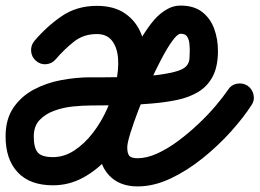

<svg xmlns="http://www.w3.org/2000/svg" viewBox="-60 -614 930 688"><path d="M69 -396Q53 -410 51.5 -430.5Q50 -451 63 -467Q107 -519 161 -556Q215 -593 287 -593Q349 -593 388.5 -565.5Q428 -538 446 -492.5Q464 -447 463.5 -389.5Q463 -332 447 -271Q431 -210 400.5 -153Q370 -96 328.5 -50Q287 -4 237 23Q187 50 130 50Q47 50 3.5 3.5Q-40 -43 -40 -125Q-40 -187 -12 -228Q16 -269 61 -293Q106 -317 159.5 -327Q213 -337 265 -337Q281 -337 317 -337Q353 -337 398.5 -338Q444 -339 488 -343.5Q532 -348 565.5 -356.5Q599 -365 610 -380Q618 -390 619 -405Q620 -420 620 -432Q620 -445 618.5 -459Q617 -473 610.5 -483Q604 -493 587 -493Q576 -493 557.5 -467.5Q539 -442 517.5 -401Q496 -360 474.5 -312Q453 -264 435.5 -218Q418 -172 407 -136.5Q396 -101 396 -86Q396 -64 403.5 -55.5Q411 -47 433 -47Q466 -47 503.5 -64Q541 -81 578.5 -109Q616 -137 650.5 -169.5Q685 -202 712.5 -234.5Q740 -267 757 -292Q768 -310 788.5 -314Q809 -318 827 -307Q844 -295 848.5 -274.5Q853 -254 841 -237Q812 -192 766.5 -141.5Q721 -91 665.5 -46.5Q610 -2 550.5 26Q491 54 433 54Q369 54 332 15.5Q295 -23 295 -86Q295 -118 309 -168.5Q323 -219 346.5 -277Q370 -335 398 -390.5Q426 -446 454 -490Q482 -534 505 -556Q522 -572 542.5 -583Q563 -594 587 -594Q635 -594 664.5 -571Q694 -548 707.5 -511Q721 -474 721 -432Q721 -376 702.5 -340.5Q684 -305 651 -285Q618 -265 575 -256Q532 -247 483 -243Q429 -238 374 -237Q319 -236 265 -236Q237 -236 202 -232.5Q167 -229 135 -217.5Q103 -206 82 -184Q61 -162 61 -125Q61 -85 75 -68Q89 -51 130 -51Q170 -51 206.5 -75Q243 -99 273 -138Q303 -177 324 -224Q345 -271 355.5 -318Q366 -365 363 -404.5Q360 -444 341.5 -468Q323 -492 287 -492Q239 -492 204 -464Q169 -436 140 -402Q127 -386 106 -384Q85 -382 69 -396Z"/></svg>

Font: FRB American Cursive Guidelines Arrows Ultra
Style: Bold Italic
Weight: 1000
Italic angle: -25°
Version: Version 2.0;Modular Font Editor K font №1